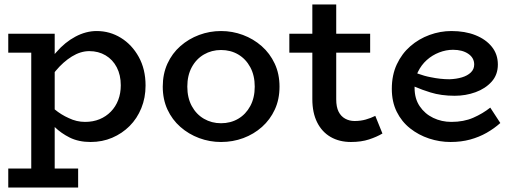

<svg xmlns="http://www.w3.org/2000/svg" viewBox="-20 -622 2297 860"><path d="M386 14Q332 14 292 -6Q254 -25 225 -53V133H330V218H17V133H120V-386H17V-471H225V-380Q229 -385 233 -389Q271 -433 318 -458Q365 -483 413 -483Q472 -483 521.5 -452.5Q571 -422 601.5 -367Q632 -312 632 -239Q632 -184 613 -137.5Q594 -91 560.5 -57.5Q527 -24 482.5 -5Q438 14 386 14ZM225 -299V-132Q254 -108 288 -93Q323 -76 361 -76Q397 -76 426 -88Q455 -100 476.5 -122Q498 -144 509.5 -174Q521 -204 521 -240Q521 -286 503 -320.5Q485 -355 453 -374Q421 -393 380 -393Q341 -393 302 -369Q263 -345 229 -304Q227 -301 225 -299Z M970 14Q919 14 872 -3.5Q825 -21 788 -53.5Q751 -86 730 -131.5Q709 -177 709 -234Q709 -291 730 -337Q751 -383 788 -415.5Q825 -448 872 -465.5Q919 -483 970 -483Q1021 -483 1068 -465.5Q1115 -448 1152 -415.5Q1189 -383 1210.5 -337Q1232 -291 1232 -234Q1232 -177 1211 -131.5Q1190 -86 1153.5 -53.5Q1117 -21 1070 -3.5Q1023 14 970 14ZM970 -70Q1013 -70 1047 -90Q1081 -110 1101 -147Q1121 -184 1121 -234Q1121 -284 1101 -321Q1081 -358 1047 -378Q1013 -398 970 -398Q928 -398 893.5 -378Q859 -358 839 -321Q819 -284 819 -234Q819 -184 839 -147Q859 -110 893.5 -90Q928 -70 970 -70Z M1552 14Q1500 14 1461 -8.5Q1422 -31 1400.5 -74Q1379 -117 1379 -178V-386H1276V-471H1379V-602H1486V-471H1638V-386H1486V-177Q1486 -143 1496.5 -122Q1507 -101 1526 -90.5Q1545 -80 1568 -80Q1595 -80 1618 -86.5Q1641 -93 1661 -103L1693 -24Q1668 -9 1633 2.5Q1598 14 1552 14Z M1998 14Q1949 14 1902 -1.5Q1855 -17 1817 -47Q1779 -77 1757 -121.5Q1735 -166 1735 -224Q1735 -286 1757.5 -334Q1780 -382 1818 -415Q1856 -448 1904 -465.5Q1952 -483 2002 -483Q2063 -483 2109.5 -464.5Q2156 -446 2183 -412.5Q2210 -379 2210 -333Q2210 -287 2182 -256Q2154 -225 2110 -209Q2066 -193 2017 -193Q1956 -193 1908 -208Q1872 -219 1837 -234Q1837 -231 1837 -228Q1837 -180 1860 -146Q1883 -112 1920.5 -94Q1958 -76 2002 -76Q2057 -76 2099.5 -94.5Q2142 -113 2176 -140L2221 -71Q2193 -46 2159.5 -27Q2126 -8 2086 3Q2046 14 1998 14ZM1849 -293Q1882 -281 1910 -276Q1953 -267 1993 -267Q2024 -268 2049 -275.5Q2074 -283 2089 -297.5Q2104 -312 2104 -333Q2104 -363 2077.5 -381Q2051 -399 2009 -399Q1978 -399 1947 -387Q1916 -375 1891.5 -353Q1867 -331 1852 -300Q1850 -296 1849 -293Z"/></svg>

Font: BioRhyme ExtraBold Medium
Style: Regular
Weight: 500
Version: Version 1.600;gftools[0.9.33]